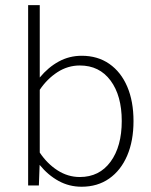

<svg xmlns="http://www.w3.org/2000/svg" viewBox="-20 -708 575 733"><path d="M128.4 0H87.4V-688.5H131.8V-412.1Q164.1 -451.2 204.3 -473.1Q244.6 -495.1 292 -495.1Q353 -495.1 397.5 -464.1Q441.9 -433.1 465.8 -377.2Q489.7 -321.3 489.7 -245.6Q489.7 -170.4 465.6 -114Q441.4 -57.6 397 -26.4Q352.5 4.9 291.5 4.9Q244.1 4.9 203.9 -17.1Q163.6 -39.1 131.3 -78.6ZM284.7 -458Q238.8 -458 199.2 -432.4Q159.7 -406.7 131.8 -365.2V-125.5Q160.2 -83 199.7 -57.6Q239.3 -32.2 284.7 -32.2Q359.4 -32.2 402.1 -90.6Q444.8 -148.9 444.8 -246.1Q444.8 -342.8 402.1 -400.4Q359.4 -458 284.7 -458Z"/></svg>

Font: Estedad-FD ExtraLight
Style: Regular
Weight: 200
Designer: Amin Abedi
Version: Version 7.3